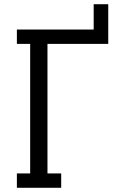

<svg xmlns="http://www.w3.org/2000/svg" viewBox="-20 -890 558 910"><path d="M205 -68H270V0H60V-68H123V-682H60V-750H424V-870H493V-682H205Z"/></svg>

Font: Kelly Slab
Style: Regular
Weight: 400
Designer: Denis Masharov
Foundry: Denis Masharov
Version: Version 1.001